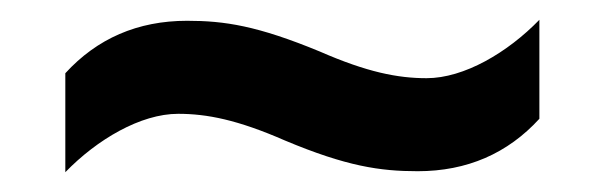

<svg xmlns="http://www.w3.org/2000/svg" viewBox="-20 -533 612 194"><path d="M268 -391C330 -365 364 -360 402 -360C452 -360 493 -378 525 -413V-513C493 -480 449 -454 411 -454C382 -454 351 -460 303 -481C240 -507 207 -512 169 -512C119 -512 78 -494 46 -459V-359C78 -392 122 -418 160 -418C189 -418 220 -412 268 -391Z"/></svg>

Font: Noto Sans Kannada UI SemiBold
Style: Regular
Weight: 600
Designer: Jelle Bosma - Monotype Design Team
Foundry: Monotype Imaging Inc.
Version: Version 2.005